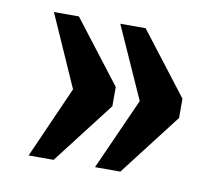

<svg xmlns="http://www.w3.org/2000/svg" viewBox="-54 -535 612 530"><g transform="rotate(10 252.0 -270.0)"><path d="M243 -69 333 -270 243 -471H314L448 -297V-243L314 -69ZM57 -69 146 -270 57 -471H127L261 -297V-243L127 -69Z"/></g></svg>

Font: Noto Serif Armenian Condensed ExtraBold
Style: Regular
Weight: 800
Width: 3
Designer: Monotype Design Team
Foundry: Monotype Imaging Inc.
Version: Version 2.008; ttfautohint (v1.8.4.7-5d5b)